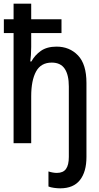

<svg xmlns="http://www.w3.org/2000/svg" viewBox="-20 -780 540 1046"><path d="M308 246Q293 246 274.5 243.5Q256 241 244 236V154Q269 162 290 162Q324 162 339.5 140.5Q355 119 355 75V-309Q355 -372 332.5 -405.5Q310 -439 262 -439Q203 -439 176.5 -390.5Q150 -342 150 -255V0H54V-600H1V-675H54V-760H150V-675H315V-600H150V-524Q150 -501 148.5 -480.5Q147 -460 145 -445H151Q170 -480 203 -503Q236 -526 288 -526Q359 -526 405 -478Q451 -430 451 -328V75Q451 156 415.5 201Q380 246 308 246Z"/></svg>

Font: Noto Sans Mono ExtraCondensed Medium
Style: Regular
Weight: 500
Width: 2
Designer: Monotype Design Team
Foundry: Monotype Imaging Inc.
Version: Version 2.014